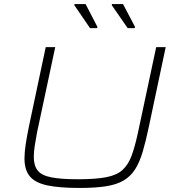

<svg xmlns="http://www.w3.org/2000/svg" viewBox="-20 -921 873 949"><path d="M373 8Q272 8 212.5 -5Q153 -18 127 -50Q101 -82 101 -137Q101 -169 107 -208Q113 -247 123 -296L206 -688H253L163 -266Q156 -229 151.5 -199Q147 -169 147 -145Q147 -103 166 -78.5Q185 -54 233 -44.5Q281 -35 365 -35Q452 -35 504.5 -45Q557 -55 585.5 -81Q614 -107 630.5 -151.5Q647 -196 662 -266L752 -688H799L716 -296Q701 -224 685.5 -171.5Q670 -119 648 -84.5Q626 -50 592 -29.5Q558 -9 505 -0.5Q452 8 373 8ZM459 -782H425L347 -896L349 -901H403L462 -787ZM645 -782H611L532 -896L534 -901H588L648 -787Z"/></svg>

Font: Saira Expanded ExtraLight
Style: Italic
Weight: 250
Width: 7
Italic angle: -12°
Designer: Hector Gatti with collaboration of the Omnibus-Type team
Foundry: Omnibus-Type
Version: Version 1.101